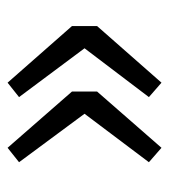

<svg xmlns="http://www.w3.org/2000/svg" viewBox="11 -542 456 519"><g transform="rotate(90 239.5 -282.0)"><path d="M203 -74 242 -105 110 -282 242 -456 203 -490 50 -316V-248ZM379 -74 418 -105 287 -282 418 -456 379 -490 227 -316V-248Z"/></g></svg>

Font: Microsoft YaHei
Style: Regular
Weight: 400
Designer: Ryoko NISHIZUKA 西塚涼子 (kana, bopomofo & ideographs); Paul D. Hunt (Latin, Greek & Cyrillic); Sandoll Communications 산돌커뮤니
Foundry: Adobe
Version: Version 2.001;hotconv 1.0.111;makeotfexe 2.5.65597